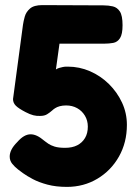

<svg xmlns="http://www.w3.org/2000/svg" viewBox="-20 -712 541 752"><path d="M242 20Q199 20 165.5 11Q132 2 108.5 -10.5Q85 -23 70.5 -33.5Q56 -44 51 -48Q37 -59 27.5 -71Q18 -83 18 -99Q18 -112 25 -126Q32 -140 48 -156Q61 -171 74 -178.5Q87 -186 100 -186Q112 -186 125 -180Q138 -174 157 -158Q161 -155 169.5 -149Q178 -143 193.5 -138Q209 -133 235 -133Q263 -133 282.5 -143Q302 -153 313 -171.5Q324 -190 324 -216Q324 -240 312.5 -259Q301 -278 282 -288.5Q263 -299 239 -299Q225 -299 214 -296Q203 -293 195.5 -288Q188 -283 184 -279Q175 -271 164.5 -264.5Q154 -258 138 -258Q125 -257 111 -260.5Q97 -264 80 -273Q53 -287 42 -298Q31 -309 31 -324L70 -615Q72 -629 77 -647Q82 -665 97.5 -678.5Q113 -692 146 -692L385 -691Q405 -691 422 -687Q439 -683 449.5 -667Q460 -651 460 -613Q460 -578 450 -562.5Q440 -547 423.5 -544Q407 -541 389 -541H213L199 -440Q205 -444 212 -446Q219 -448 226 -449.5Q233 -451 240 -451H246Q291 -451 332.5 -433Q374 -415 406.5 -383Q439 -351 458 -310Q477 -269 477 -223Q477 -154 446 -99Q415 -44 361.5 -12Q308 20 242 20Z"/></svg>

Font: Fredoka SemiBold
Style: Regular
Weight: 600
Designer: Ben Nathan
Foundry: Milena B. Brandão, Ben Nathan
Version: Version 2.001